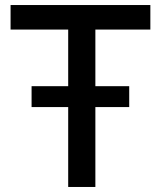

<svg xmlns="http://www.w3.org/2000/svg" viewBox="-20 -743 640 763"><path d="M493.5 -400.5V-317.5H105.5V-400.5ZM22 -625.5V-723H577.5V-625.5H359V0H251V-625.5Z"/></svg>

Font: Public Sans Medium
Style: Regular
Weight: 500
Designer: The Public Sans Project Authors: Dan O. Williams and USWDS (Libre Franklin designed by Pablo Impallari and Rodrigo Fuenz
Version: Version 1.007